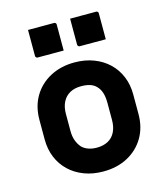

<svg xmlns="http://www.w3.org/2000/svg" viewBox="-115 -855 830 956"><g transform="rotate(-15 300.0 -377.0)"><path d="M300 -550Q354 -550 398.5 -533Q443 -516 475 -485.5Q507 -455 524.5 -413Q542 -371 542 -320V-219Q542 -151 511.5 -99Q481 -47 426.5 -17.5Q372 12 300 12Q246 12 201.5 -5Q157 -22 125 -52.5Q93 -83 75.5 -125Q58 -167 58 -218V-319Q58 -387 88.5 -439Q119 -491 174 -520.5Q229 -550 300 -550ZM301 -427Q267 -427 243 -413.5Q219 -400 206 -374.5Q193 -349 193 -313V-225Q193 -197 201 -175.5Q209 -154 223 -138Q236 -125 255.5 -118Q275 -111 299 -111Q333 -111 357.5 -124.5Q382 -138 394.5 -164Q407 -190 407 -225V-313Q407 -344 400 -365.5Q393 -387 379 -401Q366 -415 346.5 -421Q327 -427 301 -427ZM119 -766Q152 -766 186 -766Q220 -766 253 -766Q257 -766 259 -764.5Q261 -763 262.5 -761Q264 -759 264 -755V-621Q231 -621 197 -621Q163 -621 130 -621Q127 -621 124.5 -622.5Q122 -624 120.5 -626.5Q119 -629 119 -632ZM336 -766Q369 -766 403 -766Q437 -766 470 -766Q474 -766 476 -764.5Q478 -763 479.5 -761Q481 -759 481 -755V-621Q448 -621 414 -621Q380 -621 347 -621Q344 -621 341.5 -622.5Q339 -624 337.5 -626.5Q336 -629 336 -632Z"/></g></svg>

Font: RecMonoLinear Nerd Font Mono
Style: Bold
Weight: 700
Monospace: yes
Version: Version 1.085; ttfautohint (v1.8.4.7-5d5b);Nerd Fonts 3.2.1